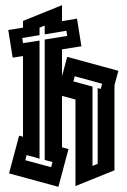

<svg xmlns="http://www.w3.org/2000/svg" viewBox="-20 -720 493 743"><path d="M12 -604 69 -613V-639L220 -700V-638L278 -648L295 -541L220 -529V-425L240 -500L438 -446L423 -390V-61L272 0V-335L220 -349V-150L245 -143L206 3L15 -49L54 -195L69 -191V-503L29 -497ZM83 -120 78 -100 178 -73 183 -93 153 -101V-567L240 -581L237 -601L153 -587V-621L133 -613V-584L66 -573L69 -553L133 -563V-106ZM338 -385V-78L358 -86V-379L370 -376L375 -396L269 -425L264 -405Z"/></svg>

Font: Blaka Hollow
Style: Regular
Weight: 400
Designer: Mohamed Gaber
Foundry: Kief Type Foundry
Version: Version 1.003; ttfautohint (v1.8.4.7-5d5b)